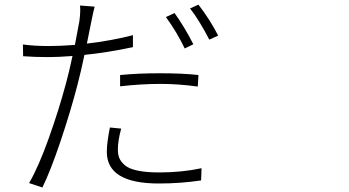

<svg xmlns="http://www.w3.org/2000/svg" viewBox="-20 -790 1540 847"><path d="M833 -594.7 794.9 -576.2Q759.8 -649.4 711.9 -714.8L750 -732.4Q793 -672.9 833 -594.7ZM509.8 -409.2V-459Q587.9 -466.8 684.6 -466.8Q788.1 -466.8 855.5 -459L852.5 -408.2Q765.6 -419.9 688.5 -419.9Q603.5 -419.9 509.8 -409.2ZM566.4 -634.8V-582Q451.2 -557.6 352.5 -547.9Q338.9 -481.4 321.3 -414.1Q292 -300.8 247.6 -168.5Q203.1 -36.1 167 37.1L108.4 17.6Q150.4 -54.7 195.3 -180.7Q240.2 -306.6 271.5 -423.8Q285.2 -473.6 299.8 -543Q236.3 -538.1 194.3 -538.1Q131.8 -538.1 82 -542L81.1 -593.8Q130.9 -586.9 196.3 -586.9Q240.2 -586.9 310.5 -591.8Q327.1 -676.8 330.1 -696.3Q335.9 -739.3 333 -765.6L397.5 -760.7Q390.6 -736.3 363.3 -597.7Q471.7 -610.4 566.4 -634.8ZM464.8 -227.5 514.6 -222.7Q500 -169.9 500 -129.9Q500 -108.4 506.3 -92.8Q512.7 -77.1 530.3 -61.5Q547.9 -45.9 585.9 -37.6Q624 -29.3 681.6 -29.3Q782.2 -29.3 869.1 -47.9L867.2 5.9Q776.4 19.5 680.7 19.5Q451.2 19.5 451.2 -120.1Q451.2 -159.2 464.8 -227.5ZM818.4 -752.9 855.5 -769.5Q909.2 -699.2 942.4 -632.8L903.3 -615.2Q859.4 -700.2 818.4 -752.9Z"/></svg>

Font: Bpmf Zihi Sans Light
Style: Light
Weight: 300
Foundry: But Ko
Version: Version 1.320